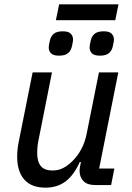

<svg xmlns="http://www.w3.org/2000/svg" viewBox="-20 -851 606 883"><path d="M219 -518 156 -201Q153 -186 152 -171.5Q151 -157 151 -148Q151 -108 167.5 -87.5Q184 -67 222 -67Q249 -67 271 -78.5Q293 -90 313 -110Q363 -160 378 -233L435 -518H524L436 -76H506L491 0H417Q382 0 364 -18Q346 -36 346 -66Q346 -71 347 -79Q348 -87 350 -95L352 -106H347Q320 -46 282 -17Q244 12 189 12Q124 12 91.5 -25.5Q59 -63 59 -130Q59 -145 60.5 -162Q62 -179 66 -198L130 -518ZM252 -831H525L510 -758H237ZM251 -595Q225 -595 214.5 -606Q204 -617 204 -633Q204 -637 205 -643Q206 -649 209 -663Q213 -683 226.5 -695Q240 -707 269 -707Q295 -707 305.5 -696Q316 -685 316 -669Q316 -665 315 -659Q314 -653 311 -639Q307 -619 293.5 -607Q280 -595 251 -595ZM439 -595Q413 -595 402.5 -606Q392 -617 392 -633Q392 -637 393 -643Q394 -649 397 -663Q401 -683 414.5 -695Q428 -707 457 -707Q483 -707 493.5 -696Q504 -685 504 -669Q504 -665 503 -659Q502 -653 499 -639Q495 -619 481.5 -607Q468 -595 439 -595Z"/></svg>

Font: IBM Plex Sans Text
Style: Italic
Weight: 450
Italic angle: -11°
Designer: Mike Abbink, Paul van der Laan, Pieter van Rosmalen
Foundry: Bold Monday
Version: Version 3.005